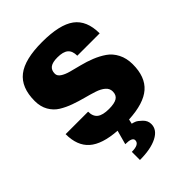

<svg xmlns="http://www.w3.org/2000/svg" viewBox="-272 -845 1220 1220"><g transform="rotate(-45 338.0 -235.0)"><path d="M279 18Q149 9 89.5 -43.5Q30 -96 30 -200H232Q232 -157 257.5 -137.5Q283 -118 338 -118Q388 -118 411 -132.5Q434 -147 434 -180Q434 -207 412.5 -225.5Q391 -244 356 -255.5Q321 -267 279 -278Q237 -289 195 -304Q153 -319 118 -340.5Q83 -362 61.5 -399.5Q40 -437 40 -488Q40 -609 111 -664.5Q182 -720 338 -720Q495 -720 565.5 -668Q636 -616 636 -500H435Q435 -543 412 -562.5Q389 -582 338 -582Q294 -582 273.5 -567Q253 -552 253 -520Q253 -500 274.5 -485.5Q296 -471 331 -461.5Q366 -452 408 -441.5Q450 -431 491.5 -414.5Q533 -398 568 -374Q603 -350 624.5 -308.5Q646 -267 646 -212Q646 -99 582.5 -43.5Q519 12 381 19L374 50Q384 52 398.5 57.5Q413 63 437 86Q461 109 461 140Q461 191 403.5 220.5Q346 250 248 250V177Q316 177 316 140Q316 113 253 113Z"/></g></svg>

Font: Fivo Sans Black
Style: Regular
Weight: 900
Designer: Alexander Slobzheninov
Foundry: Alexander Slobzheninov
Version: 1.0